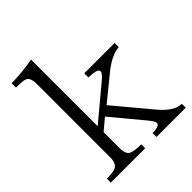

<svg xmlns="http://www.w3.org/2000/svg" viewBox="-200 -852 964 964"><g transform="rotate(-45 282.0 -370.0)"><path d="M559.1 -9.8H351.1V-37.6Q402.8 -37.6 402.8 -58.6Q402.8 -68.8 379.9 -97.7L240.7 -265.1L180.7 -214.8V-101.1Q180.7 -56.2 203.6 -46.9Q226.6 -37.6 271 -37.6V-9.8H26.9V-37.6Q62 -37.6 83 -43.9Q114.7 -52.7 114.7 -101.1V-623Q114.7 -668.9 91.8 -677.7Q76.7 -684.1 27.8 -684.1V-714.8Q110.4 -716.3 180.7 -730V-256.8L355 -402.3Q386.2 -427.2 386.2 -441.9Q386.2 -461.4 320.8 -462.9V-492.2H536.6V-462.9Q482.4 -458.5 418.9 -407.2L287.1 -299.8L446.8 -108.9Q505.9 -37.6 559.1 -37.6Z"/></g></svg>

Font: I.Ming
Style: Regular
Weight: 400
Designer: Ichiten Fonts Project
Version: Version 5.10 Mar 24, 2018